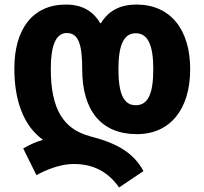

<svg xmlns="http://www.w3.org/2000/svg" viewBox="-20 -579 896 843"><path d="M503 244 610 172C568 95 499 51 378 20C259 -11 203 -98 203 -277C203 -380 226 -434 273 -434C325 -434 341 -384 341 -274C341 -92 426 10 581 10C727 10 815 -99 815 -275C815 -450 728 -559 579 -559C509 -559 457 -533 423 -477H420C389 -531 339 -559 270 -559C123 -559 43 -451 43 -278C43 -133 86 -24 169 35C136 44 103 60 82 73L140 190C185 165 247 141 303 141C390 141 454 175 503 244ZM576 -117C523 -117 500 -167 500 -275C500 -381 523 -433 576 -433C630 -433 653 -380 653 -275C653 -169 631 -117 576 -117Z"/></svg>

Font: Noto Sans Georgian SemiCondensed Extra
Style: Regular
Weight: 800
Width: 4
Designer: Monotype Design Team
Foundry: Monotype Imaging Inc.
Version: Version 1.901